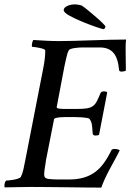

<svg xmlns="http://www.w3.org/2000/svg" viewBox="-28 -851 611 874"><path d="M241 -664Q269 -664 307.5 -665Q346 -666 388 -667.5Q430 -669 471.5 -670Q513 -671 546 -671Q544 -656 544 -641Q544 -626 544 -611Q544 -592 544.5 -570.5Q545 -549 545 -530Q543 -528 537 -526.5Q531 -525 526 -525Q514 -525 514 -533Q509 -588 487.5 -611.5Q466 -635 427 -635H347Q342 -635 332.5 -634.5Q323 -634 313 -632.5Q303 -631 295 -628.5Q287 -626 285 -622Q279 -611 275 -592.5Q271 -574 266 -553L230 -363Q230 -358 242 -356.5Q254 -355 269 -355H318Q348 -355 365.5 -357.5Q383 -360 394 -367.5Q405 -375 412.5 -389.5Q420 -404 430 -428Q433 -435 445 -435Q457 -435 460 -430L423 -238Q419 -234 407 -234Q396 -234 394 -242Q392 -283 387.5 -295Q383 -307 378 -311Q375 -313 365.5 -314.5Q356 -316 343 -317Q330 -318 315.5 -318Q301 -318 288 -318Q278 -318 266.5 -318Q255 -318 244.5 -317Q234 -316 226.5 -314Q219 -312 218 -308L181 -120Q181 -116 179.5 -108Q178 -100 176.5 -90.5Q175 -81 174 -72Q173 -63 173 -56Q173 -39 192 -36.5Q211 -34 237 -34H286Q324 -34 353 -42.5Q382 -51 404.5 -67.5Q427 -84 445 -109Q463 -134 479 -167Q482 -173 494 -173Q501 -173 508 -171Q515 -169 517 -167Q507 -146 494.5 -123.5Q482 -101 470 -78.5Q458 -56 448.5 -35Q439 -14 433 3Q400 3 361 2.5Q322 2 280 1.5Q238 1 195 0.5Q152 0 111 0Q73 0 44.5 1Q16 2 -6 2Q-8 0 -8 -5Q-8 -11 -6 -18.5Q-4 -26 0 -29Q4 -29 14 -30Q24 -31 35 -33Q46 -35 55.5 -38.5Q65 -42 67 -46Q74 -59 78.5 -79.5Q83 -100 88 -126L169 -541Q173 -561 175.5 -581Q178 -601 178 -621Q178 -625 170 -628Q162 -631 152 -633Q142 -635 132 -636.5Q122 -638 118 -638Q117 -639 117 -644Q117 -650 119 -658Q121 -666 124 -669Q153 -667 183 -665.5Q213 -664 241 -664ZM445 -718Q439 -718 410 -728Q381 -738 348 -751.5Q315 -765 288.5 -779.5Q262 -794 262 -805Q262 -816 277.5 -823.5Q293 -831 313 -831Q320 -831 331 -829Q342 -827 345 -825Q356 -818 374 -803Q392 -788 409.5 -773Q427 -758 439.5 -745.5Q452 -733 452 -730Q452 -728 449.5 -723.5Q447 -719 445 -718Z"/></svg>

Font: Vermiglione Medium
Style: Italic
Weight: 500
Italic angle: -11°
Version: Version 1.000